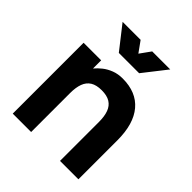

<svg xmlns="http://www.w3.org/2000/svg" viewBox="-200 -848 973 973"><g transform="rotate(45 286.5 -361.5)"><path d="M390.1 0H522V-279.3Q522 -396.5 469.8 -458.3Q417.7 -520 319.8 -520Q286.4 -520 259.5 -509.6Q232.7 -499.3 212.4 -483.3Q192.1 -467.3 177.2 -449.2V-507.8H51.3V0H183.1V-279.3Q183.1 -319.6 193.2 -347Q203.4 -374.5 226.1 -388.7Q248.8 -402.8 286.6 -402.8Q324.5 -402.8 347.2 -388.7Q369.9 -374.5 380 -347Q390.1 -319.6 390.1 -279.3ZM245.1 -722.7H116L213.9 -597.7H335ZM328.1 -722.7 238.3 -597.7H359.4L457.3 -722.7Z"/></g></svg>

Font: Giphurs
Style: Regular
Weight: 400
Version: Version 2.010